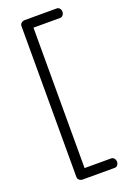

<svg xmlns="http://www.w3.org/2000/svg" viewBox="-152 -820 596 893"><g transform="rotate(-20 146.5 -373.5)"><path d="M71 0V-747Q71 -756 78 -762Q85 -768 95 -768H253Q262 -768 267.5 -761Q273 -754 273 -745Q273 -735 267 -728Q261 -721 253 -721H121V-26H253Q261 -26 267 -19Q273 -12 273 -2Q273 7 267.5 14Q262 21 253 21H95Q85 21 78 15Q71 9 71 0Z"/></g></svg>

Font: Terminal Dosis
Style: Light
Weight: 300
Designer: EdgarTolentino, PabloImpallari, IginoMarini
Foundry: EdgarTolentino, PabloImpallari, IginoMarini
Version: Version 1.006